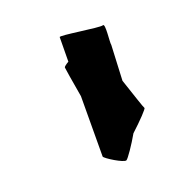

<svg xmlns="http://www.w3.org/2000/svg" viewBox="-123 -788 582 582"><g transform="rotate(-45 168.0 -497.5)"><path d="M52 -353C51 -346 85 -294 95 -294C101 -294 140 -317 168 -337C209 -350 248 -365 246 -368C245 -371 251 -419 257 -473L310 -574C311 -582 345 -634 334 -634C323 -634 217 -708 216 -701L182 -630C171 -629 163 -627 162 -625C161 -623 149 -581 135 -529Z"/></g></svg>

Font: Ampere
Style: SCUltCndIta
Weight: 400
Version: Version 1